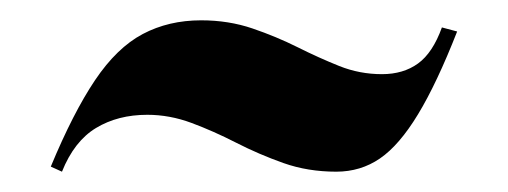

<svg xmlns="http://www.w3.org/2000/svg" viewBox="-20 -405 500 189"><path d="M311 -236Q283 -236 259 -244.5Q235 -253 212.5 -264.5Q190 -276 168.5 -284Q147 -292 125 -292Q96 -292 74.5 -279Q53 -266 41 -236L30 -241Q52 -294 73.5 -326Q95 -358 120.5 -371.5Q146 -385 178 -385Q205 -385 228.5 -377Q252 -369 273 -358.5Q294 -348 314 -340Q334 -332 356 -332Q377 -332 391.5 -342.5Q406 -353 415 -378L430 -374Q410 -323 391.5 -292.5Q373 -262 354 -249Q335 -236 311 -236Z"/></svg>

Font: Kalnia SemiBold
Style: Regular
Weight: 600
Designer: Frida Medrano
Foundry: Frida Medrano
Version: Version 1.105